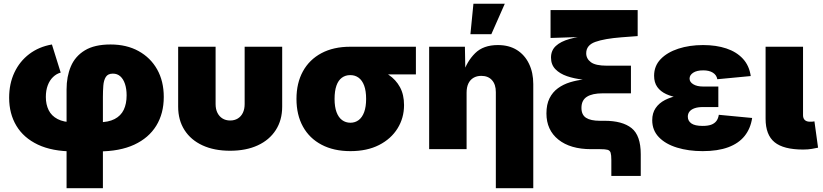

<svg xmlns="http://www.w3.org/2000/svg" viewBox="-20 -780 4304 1004"><path d="M328.1 204.1V-312.5Q328.1 -379.9 350.6 -432.9Q373 -485.8 423.6 -516.6Q474.1 -547.4 558.1 -547.4Q642.1 -547.4 704.6 -512.9Q767.1 -478.5 801.8 -417Q836.4 -355.5 836.4 -272.9Q836.4 -186.5 797.1 -122.6Q757.8 -58.6 681.9 -23.4Q606 11.7 495.6 11.7H363.8Q252.9 11.7 178.2 -23.7Q103.5 -59.1 65.7 -122.3Q27.8 -185.5 27.8 -269Q27.8 -342.3 55.4 -400.9Q83 -459.5 133.3 -497.6Q183.6 -535.6 251.5 -547.4L297.4 -400.4Q275.4 -394.5 257.6 -377.4Q239.7 -360.4 229.7 -333.7Q219.7 -307.1 219.7 -272.9Q219.7 -233.9 234.4 -204.1Q249 -174.3 281 -157.5Q313 -140.6 363.8 -140.6H495.6Q546.9 -140.6 579.3 -157.5Q611.8 -174.3 627 -205.8Q642.1 -237.3 642.1 -281.2Q642.1 -315.4 633.5 -341.1Q625 -366.7 609.1 -380.9Q593.3 -395 570.3 -395Q544.4 -395 533.4 -377.7Q522.5 -360.4 520.3 -332.3Q518.1 -304.2 518.1 -272.9V204.1Z M1183.1 8.3Q1100.1 8.3 1039.1 -19.8Q978 -47.9 944.8 -99.9Q911.6 -151.9 911.6 -222.2V-535.6H1107.4V-235.8Q1107.4 -209.5 1116.9 -190.2Q1126.5 -170.9 1143.6 -160.4Q1160.6 -149.9 1183.6 -149.9Q1206.5 -149.9 1223.6 -160.4Q1240.7 -170.9 1250 -190.2Q1259.3 -209.5 1259.3 -235.8V-535.6H1455.6V-222.2Q1455.6 -151.9 1422.1 -99.9Q1388.7 -47.9 1327.6 -19.8Q1266.6 8.3 1183.1 8.3Z M1812.5 10.3Q1725.1 10.3 1661.6 -23.2Q1598.1 -56.6 1564.2 -117.9Q1530.3 -179.2 1530.3 -262.7Q1530.3 -345.7 1564 -407Q1597.7 -468.3 1660.9 -502Q1724.1 -535.6 1811 -535.6H2154.8V-391.1H1916.5L1811 -387.2Q1786.1 -387.2 1767.6 -373.5Q1749 -359.9 1739.3 -332.3Q1729.5 -304.7 1729.5 -262.7Q1729.5 -221.7 1739.7 -193.8Q1750 -166 1768.8 -152.1Q1787.6 -138.2 1812.5 -138.2Q1836.9 -138.2 1855.5 -152.1Q1874 -166 1884.3 -193.8Q1894.5 -221.7 1894.5 -262.7Q1894.5 -304.7 1884.3 -332.3Q1874 -359.9 1855.5 -373.5Q1836.9 -387.2 1812.5 -387.2V-438.5Q1872.1 -438.5 1923.1 -426.5Q1974.1 -414.6 2012.2 -388.9Q2050.3 -363.3 2071.5 -324.2Q2092.8 -285.2 2092.8 -230.5Q2092.8 -163.1 2058.8 -108.4Q2024.9 -53.7 1962.2 -21.7Q1899.4 10.3 1812.5 10.3Z M2419.9 -295.4V0H2224.1V-535.6H2411.1L2413.6 -395.5H2401.4Q2421.4 -459 2464.4 -501.7Q2507.3 -544.4 2583.5 -544.4Q2641.6 -544.4 2682.9 -518.6Q2724.1 -492.7 2746.3 -446.5Q2768.6 -400.4 2768.6 -340.3V204.1H2572.8V-298.3Q2572.8 -338.4 2552.7 -360.8Q2532.7 -383.3 2496.6 -383.3Q2473.1 -383.3 2455.8 -373Q2438.5 -362.8 2429.2 -343.3Q2419.9 -323.7 2419.9 -295.4ZM2439.9 -601.1 2455.6 -760.3H2619.6L2549.3 -601.1Z M3176.8 140.1V56.6Q3176.8 30.8 3173.1 18.8Q3169.4 6.8 3157.2 3.4Q3145 0 3118.7 0H3071.3Q2962.4 0 2899.9 -50Q2837.4 -100.1 2837.4 -187Q2837.4 -233.9 2853.5 -266.1Q2869.6 -298.3 2897.5 -318.6Q2925.3 -338.9 2961.2 -349.9Q2997.1 -360.8 3036.9 -365Q3076.7 -369.1 3116.2 -369.1V-358.9Q3072.8 -358.9 3027.8 -363.8Q2982.9 -368.7 2945.1 -381.6Q2907.2 -394.5 2884.3 -418.2Q2861.3 -441.9 2861.3 -479Q2861.3 -516.1 2886.5 -539.6Q2911.6 -563 2959 -576.4Q3006.3 -589.8 3072.8 -596.2V-588.4L2858.9 -581.5V-727.5H3314.5V-591.3L3230.5 -585Q3141.1 -578.1 3093.3 -561Q3045.4 -543.9 3045.4 -501.5Q3045.4 -473.1 3069.8 -454.8Q3094.2 -436.5 3153.3 -436.5H3279.3V-292H3131.8Q3077.1 -292 3048.8 -273.9Q3020.5 -255.9 3020.5 -215.8Q3020.5 -179.7 3044.4 -164.1Q3068.4 -148.4 3117.2 -148.4H3141.1Q3234.4 -148.4 3282.5 -110.1Q3330.6 -71.8 3330.6 26.4V140.1Z M3654.3 10.3Q3580.1 10.3 3520.3 -8.1Q3460.4 -26.4 3425.5 -62.5Q3390.6 -98.6 3390.6 -151.4Q3390.6 -188.5 3408.2 -214.6Q3425.8 -240.7 3457.5 -257.1Q3489.3 -273.4 3531.5 -281Q3573.7 -288.6 3623 -288.6H3736.3V-220.2H3655.3Q3629.9 -220.2 3612.3 -214.1Q3594.7 -208 3585.7 -196.8Q3576.7 -185.5 3576.7 -169.9Q3576.7 -147.9 3595 -134.8Q3613.3 -121.6 3654.3 -121.6Q3681.6 -121.6 3699 -127.9Q3716.3 -134.3 3726.1 -147.2Q3735.8 -160.2 3738.8 -179.7L3913.1 -163.1Q3904.8 -107.9 3873.8 -69.1Q3842.8 -30.3 3788.1 -10Q3733.4 10.3 3654.3 10.3ZM3625 -261.7Q3576.2 -261.7 3535.2 -267.8Q3494.1 -273.9 3463.9 -287.8Q3433.6 -301.8 3417 -325.2Q3400.4 -348.6 3400.4 -383.8Q3400.4 -435.1 3434.6 -470.7Q3468.8 -506.3 3527.1 -525.4Q3585.4 -544.4 3656.7 -544.4Q3725.1 -544.4 3778.3 -526.6Q3831.5 -508.8 3864.7 -472.9Q3897.9 -437 3905.8 -382.3L3731 -365.7Q3727.1 -387.7 3707.8 -399.9Q3688.5 -412.1 3657.2 -412.1Q3623.5 -412.1 3604.7 -399.7Q3585.9 -387.2 3585.9 -369.1Q3585.9 -351.1 3605.2 -339.4Q3624.5 -327.6 3655.3 -327.6H3736.3V-261.7Z M4179.7 2Q4077.1 2 4030.3 -36.4Q3983.4 -74.7 3983.4 -159.2V-535.6H4179.2V-177.7Q4179.2 -161.1 4188.5 -152.3Q4197.8 -143.6 4215.3 -143.6Q4223.6 -143.6 4229.2 -144Q4234.9 -144.5 4238.8 -145.5L4257.8 -7.8Q4245.1 -4.9 4225.3 -1.5Q4205.6 2 4179.7 2Z"/></svg>

Font: Inter 20pt Black
Style: Regular
Weight: 900
Version: Version 4.001;git-66647c0bb